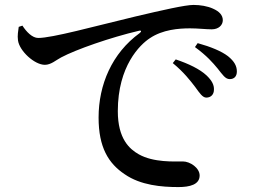

<svg xmlns="http://www.w3.org/2000/svg" viewBox="-20 -743 1040 779"><path d="M772 -390C790 -365 802 -347 817 -347C836 -347 848 -360 848 -379C849 -398 840 -416 818 -437C790 -463 746 -484 693 -502L681 -487C726 -450 752 -416 772 -390ZM863 -465C883 -440 894 -422 912 -422C930 -422 941 -433 941 -453C941 -475 931 -494 905 -515C879 -535 836 -553 782 -568L771 -552C820 -516 843 -489 863 -465ZM71 -639C87 -614 111 -589 135 -589C192 -589 358 -635 529 -676C639 -702 732 -723 765 -723C793 -723 822 -718 844 -708C869 -697 884 -682 884 -661C884 -641 867 -624 839 -624C815 -624 784 -628 751 -628C705 -628 640 -623 588 -588C548 -562 458 -475 458 -292C458 -179 506 -138 543 -117C603 -83 688 -88 722 -88C751 -88 790 -62 790 -31C790 6 750 16 704 16C636 16 551 9 486 -36C420 -80 380 -145 380 -266C380 -399 434 -527 547 -609C555 -615 554 -621 543 -618C428 -591 288 -542 228 -510C207 -499 187 -480 162 -480C120 -480 59 -536 53 -579C50 -599 54 -619 56 -634Z"/></svg>

Font: Noto Serif CJK SC SemiBold
Style: Regular
Weight: 600
Designer: Ryoko NISHIZUKA 西塚涼子 (kana & ideographs); Frank Grießhammer (Latin, Greek & Cyrillic); Wenlong ZHANG 张文龙 (bopomofo); San
Foundry: Adobe
Version: Version 2.001;hotconv 1.1.0;makeotfexe 2.6.0